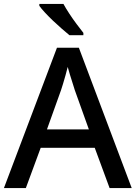

<svg xmlns="http://www.w3.org/2000/svg" viewBox="-20 -961 694 981"><path d="M540 0 464 -206H188L112 0H0L271 -717H383L653 0ZM362 -501Q359 -512 351.5 -534.5Q344 -557 337 -580.5Q330 -604 326 -619Q321 -599 314.5 -575.5Q308 -552 302 -532.5Q296 -513 292 -501L220 -300H434ZM304 -941Q316 -919 334 -891.5Q352 -864 371.5 -838Q391 -812 406 -793V-781H335Q318 -795 295.5 -814.5Q273 -834 250.5 -855.5Q228 -877 209.5 -897Q191 -917 181 -931V-941Z"/></svg>

Font: Noto Sans Armenian Medium
Style: Regular
Weight: 500
Designer: Monotype Design Team
Foundry: Monotype Imaging Inc.
Version: Version 2.007